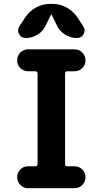

<svg xmlns="http://www.w3.org/2000/svg" viewBox="-20 -990 540 1010"><path d="M115.2 -790Q90.8 -790 80.1 -811Q69.3 -832 82 -851.6L113.3 -899.4Q135.7 -932.6 170.4 -951.2Q205.1 -969.7 245.1 -969.7H254.9Q294.9 -969.7 330.1 -950.7Q365.2 -931.6 386.7 -899.4L418 -851.6Q430.7 -832 419.9 -811Q409.2 -790 384.8 -790Q350.6 -790 321.3 -808.6Q292 -827.1 278.3 -858.4L251 -914.1Q251 -915 250 -915Q249 -915 249 -914.1L221.7 -858.4Q208 -827.1 178.7 -808.6Q149.4 -790 115.2 -790ZM334 -615.2Q322.3 -615.2 322.3 -603.5V-126Q322.3 -115.2 334 -115.2H372.1Q396.5 -115.2 413.1 -98.6Q429.7 -82 429.7 -58.1Q429.7 -34.2 413.1 -17.1Q396.5 0 372.1 0H127.9Q103.5 0 86.9 -17.1Q70.3 -34.2 70.3 -58.1Q70.3 -82 86.9 -98.6Q103.5 -115.2 127.9 -115.2H166Q177.7 -115.2 177.7 -126V-603.5Q177.7 -614.3 166 -615.2H127.9Q103.5 -615.2 86.9 -631.8Q70.3 -648.4 70.3 -672.4Q70.3 -696.3 86.9 -713.4Q103.5 -730.5 127.9 -730.5H372.1Q396.5 -730.5 413.1 -713.4Q429.7 -696.3 429.7 -672.4Q429.7 -648.4 413.1 -631.8Q396.5 -615.2 372.1 -615.2Z"/></svg>

Font: Rounded-X Mgen+ 1m bold
Style: Bold
Weight: 700
Designer: [Source Han Sans]
Ryoko NISHIZUKA  (kana & ideographs); Paul D. Hunt (Latin, Greek & Cyrillic); Wenlong ZHANG  (bopomofo
Version: Version 1.059.20150602